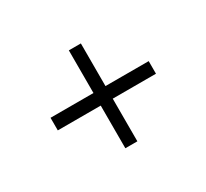

<svg xmlns="http://www.w3.org/2000/svg" viewBox="-82 -543 624 581"><g transform="rotate(-30 230.0 -253.0)"><path d="M209 -82V-231H59V-275H209V-424H251V-275H402V-231H251V-82Z"/></g></svg>

Font: Saira ExtraCondensed Light
Style: Regular
Weight: 300
Width: 2
Designer: Hector Gatti with collaboration of the Omnibus-Type team
Foundry: Omnibus-Type
Version: Version 1.101